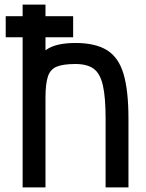

<svg xmlns="http://www.w3.org/2000/svg" viewBox="-20 -820 640 840"><path d="M5 -657V-749H300V-657ZM79 0V-800H179V-600Q202 -617 235 -624.5Q268 -632 310 -632Q397 -632 448 -600.5Q499 -569 520.5 -496.5Q542 -424 542 -301V0H442V-301Q442 -395 430 -447Q418 -499 389.5 -519.5Q361 -540 310 -540Q257 -540 228.5 -528.5Q200 -517 189.5 -485Q179 -453 179 -391V0Z"/></svg>

Font: Victor Mono
Style: Bold
Weight: 700
Monospace: yes
Designer: Rune Bjørnerås
Version: Version 1.561;gftools[0.9.30]